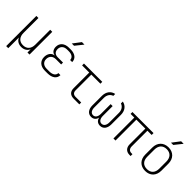

<svg xmlns="http://www.w3.org/2000/svg" viewBox="158 -1945 3285 3285"><g transform="rotate(45 1800.0 -302.5)"><path d="M110 180H160V-75H162C185 -22 235 10 302 10C369 10 420 -22 443 -75H445V0H495V-550H445V-190C445 -91 392 -33 302 -33C212 -33 160 -91 160 -190V-550H110Z M872 -645H927L1039 -785H978ZM940 10C1049 10 1118 -42 1118 -125H1068C1068 -70 1019 -35 940 -35H875C798 -35 750 -78 750 -147C750 -218 796 -263 870 -263H997V-308H870C802 -308 768 -346 768 -407C768 -473 814 -515 888 -515H934C1006 -515 1052 -480 1052 -425H1102C1102 -508 1037 -560 934 -560H888C784 -560 718 -503 718 -411C718 -348 754 -301 806 -296V-292C743 -286 700 -227 700 -147C700 -51 767 10 875 10Z M1565 0H1700V-45H1565C1513 -45 1485 -73 1485 -125V-505H1705V-550H1262V-505H1435V-125C1435 -44 1481 0 1565 0Z M1993 10C2050 10 2089 -24 2100 -81C2111 -24 2150 10 2207 10C2283 10 2330 -50 2330 -145V-377C2330 -474 2277 -544 2192 -560V-514C2247 -497 2282 -444 2282 -377V-145C2282 -77 2251 -34 2202 -34C2154 -34 2124 -77 2124 -145V-382H2076V-145C2076 -77 2046 -34 1997 -34C1948 -34 1918 -77 1918 -145V-377C1918 -444 1953 -497 2008 -514V-560C1923 -544 1870 -474 1870 -377V-145C1870 -50 1917 10 1993 10Z M2917 5H2945V-40H2917C2871 -40 2842 -73 2842 -125V-505H2945V-550H2435V-505H2525V0H2575V-505H2792V-125C2792 -45 2840 5 2917 5Z M3272 -645H3327L3439 -785H3378ZM3300 10C3419 10 3495 -68 3495 -190V-360C3495 -481 3418 -560 3300 -560C3182 -560 3105 -481 3105 -360V-190C3105 -68 3182 10 3300 10ZM3300 -34C3208 -34 3155 -91 3155 -190V-360C3155 -458 3209 -516 3300 -516C3391 -516 3445 -458 3445 -360V-190C3445 -91 3392 -34 3300 -34Z"/></g></svg>

Font: JetBrains Mono Thin
Style: Regular
Weight: 100
Monospace: yes
Designer: Philipp Nurullin, Konstantin Bulenkov
Foundry: JetBrains
Version: Version 2.305